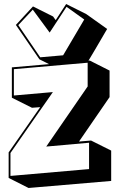

<svg xmlns="http://www.w3.org/2000/svg" viewBox="-20 -878 596 955"><path d="M23 7V-120L180 -345L139 -342L39 -392V-543L224 -559L176 -583L59 -754L144 -846L244 -796L257 -778L309 -858L409 -808L513 -734Q513 -734 503.5 -718Q494 -702 480.5 -678.5Q467 -655 453 -631.5Q439 -608 429.5 -592Q420 -576 420 -576L426 -577L525 -527V-395L373 -174L433 -179L533 -129V22L122 57ZM311 -844 227 -716 143 -830 71 -753 180 -593 294 -603 399 -781ZM210 -149 416 -448V-566L49 -534V-403L243 -420L32 -117V-3L423 -37V-168Z"/></svg>

Font: Rampart One
Style: Regular
Weight: 400
Designer: Fontworks Inc.
Foundry: Fontworks Inc.
Version: Version 1.100